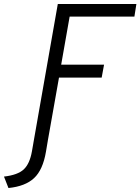

<svg xmlns="http://www.w3.org/2000/svg" viewBox="-78 -720 706 965"><path d="M89.5 0 212.5 -700H607.5L597.5 -636.5H272L229.5 -395H445L433 -330H218.5L160 0ZM-35.5 225 -58 167.5Q11.5 159.5 41.5 131.2Q71.5 103 82.5 40.5L91.5 -11H162L153 42.5Q137.5 134 93.2 175.2Q49 216.5 -35.5 225Z"/></svg>

Font: Overpass Light
Style: Italic
Weight: 300
Italic angle: -10°
Designer: Delve Withrington, Dave Bailey, Thomas Jockin
Foundry: Delve Fonts LLC
Version: Version 4.000; ttfautohint (v1.8.3)